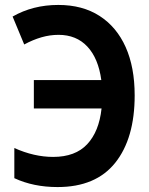

<svg xmlns="http://www.w3.org/2000/svg" viewBox="-20 -747 603 777"><path d="M213 10Q115 10 38 -26V-148Q118 -112 195 -112Q285 -112 333 -163.5Q381 -215 391 -308H117V-423H390Q378 -511 333.5 -558.5Q289 -606 217 -606Q182 -606 147.5 -596Q113 -586 78 -567L31 -680Q113 -727 216 -727Q314 -727 383 -682.5Q452 -638 488.5 -556.5Q525 -475 525 -361Q525 -187 446.5 -88.5Q368 10 213 10Z"/></svg>

Font: Noto Sans Mono SemiCondensed
Style: Bold
Weight: 700
Width: 4
Designer: Monotype Design Team
Foundry: Monotype Imaging Inc.
Version: Version 2.014